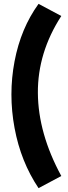

<svg xmlns="http://www.w3.org/2000/svg" viewBox="-20 -762 352 996"><path d="M180 214Q88 77 55.5 -98Q23 -273 55.5 -444Q88 -615 180 -742L298 -679Q175 -489 176.5 -279.5Q178 -70 298 151Z"/></svg>

Font: Cal Sans
Style: Regular
Weight: 400
Designer: Designer Mark Davis DBA MarkFonts
Foundry: Designer Mark Davis DBA MarkFonts
Version: Version 1.000